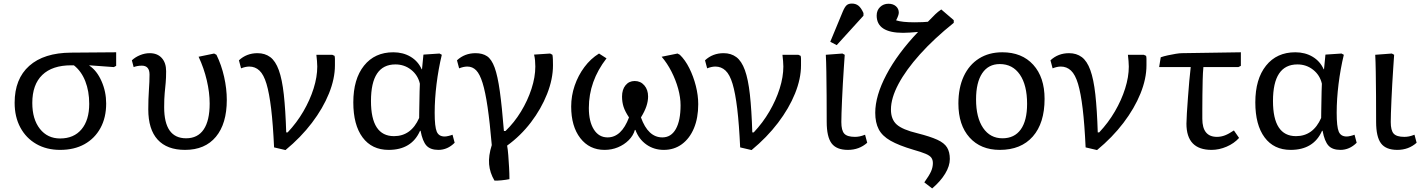

<svg xmlns="http://www.w3.org/2000/svg" viewBox="-20 -826 7972 1076"><path d="M317 14Q241 14 183.5 -19Q126 -52 94 -111.5Q62 -171 62 -250Q62 -384 144 -457Q226 -530 378 -531L631 -533V-457L618 -450L481 -460V-458Q523 -430 549 -371Q575 -312 575 -246Q575 -167 543 -108.5Q511 -50 453.5 -18Q396 14 317 14ZM317 -50Q394 -50 437 -101.5Q480 -153 480 -244Q480 -315 458 -371Q436 -427 394 -460H379Q273 -460 217 -406Q161 -352 161 -249Q161 -158 203.5 -104Q246 -50 317 -50Z M1017 14Q916 14 863.5 -43.5Q811 -101 811 -213Q811 -271 814.5 -320.5Q818 -370 818 -408Q818 -458 775 -458Q750 -458 729 -450L719 -488Q738 -506 765 -517Q792 -528 819 -528Q862 -528 886.5 -501Q911 -474 911 -427Q911 -389 908.5 -362Q906 -335 903 -304.5Q900 -274 900 -225Q900 -51 1023 -51Q1088 -51 1121.5 -100.5Q1155 -150 1155 -246Q1155 -307 1139 -375.5Q1123 -444 1093 -508L1180 -526L1193 -519Q1221 -462 1236 -395.5Q1251 -329 1251 -266Q1251 -133 1190 -59.5Q1129 14 1017 14Z M1580 15 1516 0Q1510 -130 1499.5 -217Q1489 -304 1473.5 -356Q1458 -408 1434 -430.5Q1410 -453 1377 -453Q1356 -453 1331 -443L1319 -488Q1362 -528 1423 -528Q1465 -528 1494.5 -506Q1524 -484 1542.5 -433Q1561 -382 1570.5 -296.5Q1580 -211 1584 -84H1592Q1643 -138 1680 -201.5Q1717 -265 1737.5 -330Q1758 -395 1758 -453Q1758 -467 1756.5 -484Q1755 -501 1753 -519H1842L1855 -513Q1857 -505 1857 -495.5Q1857 -486 1857 -460Q1857 -385 1823.5 -302Q1790 -219 1728 -137.5Q1666 -56 1580 15Z M2158 14Q2064 14 2012 -56Q1960 -126 1960 -252Q1960 -383 2020 -458Q2080 -533 2184 -533Q2239 -533 2281 -508Q2323 -483 2343 -438H2345L2353 -520L2443 -526L2456 -519Q2437 -440 2426.5 -355.5Q2416 -271 2416 -194Q2416 -116 2427.5 -88.5Q2439 -61 2472 -61Q2480 -61 2493 -64Q2506 -67 2516 -71L2528 -26Q2488 14 2437 14Q2392 14 2370 -10Q2348 -34 2337 -93H2334Q2287 14 2158 14ZM2188 -63Q2284 -63 2329 -165Q2329 -180 2329.5 -205Q2330 -230 2330.5 -259Q2331 -288 2331.5 -314Q2332 -340 2333 -357Q2322 -405 2284 -435Q2246 -465 2196 -465Q2059 -465 2059 -260Q2059 -63 2188 -63Z M2751 186Q2725 142 2721 94.5Q2717 47 2736 -13Q2725 -141 2712.5 -226Q2700 -311 2684.5 -361Q2669 -411 2648.5 -432Q2628 -453 2599 -453Q2578 -453 2553 -443L2541 -488Q2584 -528 2645 -528Q2684 -528 2709.5 -511Q2735 -494 2752 -447.5Q2769 -401 2781 -315Q2793 -229 2804 -92H2813Q2862 -139 2899.5 -200.5Q2937 -262 2958.5 -328Q2980 -394 2980 -453Q2980 -470 2978.5 -487Q2977 -504 2973 -520L3063 -526L3076 -519Q3078 -508 3078.5 -492.5Q3079 -477 3079 -460Q3079 -383 3046 -299.5Q3013 -216 2955.5 -140.5Q2898 -65 2822 -10Q2826 11 2828.5 44Q2831 77 2833 112.5Q2835 148 2835 178Q2815 182 2790.5 184.5Q2766 187 2751 186Z M3368 14Q3283 14 3232 -52Q3181 -118 3181 -229Q3181 -289 3200.5 -346Q3220 -403 3255 -450Q3290 -497 3337 -526L3379 -499Q3280 -371 3280 -221Q3280 -145 3308 -100.5Q3336 -56 3385 -56Q3463 -56 3505 -168Q3483 -201 3474.5 -227.5Q3466 -254 3466 -285Q3466 -324 3485.5 -348Q3505 -372 3537 -372Q3570 -372 3591 -347.5Q3612 -323 3612 -285Q3612 -259 3602.5 -230.5Q3593 -202 3572 -168Q3612 -56 3692 -56Q3741 -56 3767.5 -103Q3794 -150 3794 -236Q3794 -280 3780.5 -329Q3767 -378 3743 -425Q3719 -472 3688 -508L3777 -526L3790 -519Q3820 -490 3843 -444Q3866 -398 3879.5 -345Q3893 -292 3893 -242Q3893 -165 3869 -107.5Q3845 -50 3801.5 -18Q3758 14 3700 14Q3645 14 3602.5 -16Q3560 -46 3541 -98H3538Q3529 -66 3503.5 -40.5Q3478 -15 3443 -0.5Q3408 14 3368 14Z M4192 15 4128 0Q4122 -130 4111.5 -217Q4101 -304 4085.5 -356Q4070 -408 4046 -430.5Q4022 -453 3989 -453Q3968 -453 3943 -443L3931 -488Q3974 -528 4035 -528Q4077 -528 4106.5 -506Q4136 -484 4154.5 -433Q4173 -382 4182.5 -296.5Q4192 -211 4196 -84H4204Q4255 -138 4292 -201.5Q4329 -265 4349.5 -330Q4370 -395 4370 -453Q4370 -467 4368.5 -484Q4367 -501 4365 -519H4454L4467 -513Q4469 -505 4469 -495.5Q4469 -486 4469 -460Q4469 -385 4435.5 -302Q4402 -219 4340 -137.5Q4278 -56 4192 15Z M4732 14Q4668 14 4640.5 -22.5Q4613 -59 4613 -143Q4613 -217 4612.5 -290Q4612 -363 4611 -423.5Q4610 -484 4608 -519L4701 -526L4714 -519Q4712 -488 4709 -445.5Q4706 -403 4703.5 -357Q4701 -311 4699 -268Q4697 -225 4696 -192Q4695 -159 4695 -142Q4695 -95 4711.5 -77Q4728 -59 4771 -59Q4784 -59 4797 -61.5Q4810 -64 4828 -71L4840 -26Q4795 14 4732 14ZM4669 -573 4633 -592 4703 -761Q4714 -787 4724.5 -796.5Q4735 -806 4754 -806Q4776 -806 4791 -794Q4806 -782 4819 -753V-738Z M5204 230 5160 196Q5188 157 5198 134Q5208 111 5208 88Q5208 70 5199.5 58Q5191 46 5167.5 36Q5144 26 5098 13Q5017 -11 4970.5 -37.5Q4924 -64 4904.5 -101.5Q4885 -139 4885 -194Q4885 -289 4947.5 -407.5Q5010 -526 5125 -647Q5100 -645 5079.5 -643.5Q5059 -642 5041 -642Q4893 -642 4893 -739Q4893 -768 4912 -786.5Q4931 -805 4959 -805Q4985 -805 5001 -791Q5017 -777 5017 -755Q5017 -741 5002 -712Q5035 -701 5106 -701Q5131 -701 5151 -702Q5171 -703 5180 -704Q5208 -733 5222 -746.5Q5236 -760 5255 -773L5325 -713V-698Q5214 -609 5135.5 -521.5Q5057 -434 5015 -355Q4973 -276 4973 -212Q4973 -157 5005.5 -128Q5038 -99 5122 -79Q5193 -61 5232.5 -43Q5272 -25 5287.5 0.5Q5303 26 5303 65Q5303 104 5277 147Q5251 190 5204 230Z M5583 14Q5476 14 5413.5 -55.5Q5351 -125 5351 -246Q5351 -334 5381 -398.5Q5411 -463 5466.5 -498Q5522 -533 5597 -533Q5707 -533 5770.5 -463Q5834 -393 5834 -272Q5834 -136 5768 -61Q5702 14 5583 14ZM5598 -51Q5665 -51 5700.5 -100.5Q5736 -150 5736 -244Q5736 -349 5695.5 -408Q5655 -467 5583 -467Q5519 -467 5484.5 -415.5Q5450 -364 5450 -269Q5450 -167 5489.5 -109Q5529 -51 5598 -51Z M6128 15 6064 0Q6058 -130 6047.5 -217Q6037 -304 6021.5 -356Q6006 -408 5982 -430.5Q5958 -453 5925 -453Q5904 -453 5879 -443L5867 -488Q5910 -528 5971 -528Q6013 -528 6042.5 -506Q6072 -484 6090.5 -433Q6109 -382 6118.5 -296.5Q6128 -211 6132 -84H6140Q6191 -138 6228 -201.5Q6265 -265 6285.5 -330Q6306 -395 6306 -453Q6306 -467 6304.5 -484Q6303 -501 6301 -519H6390L6403 -513Q6405 -505 6405 -495.5Q6405 -486 6405 -460Q6405 -385 6371.5 -302Q6338 -219 6276 -137.5Q6214 -56 6128 15Z M6770 14Q6629 14 6629 -133Q6629 -153 6631.5 -192.5Q6634 -232 6637.5 -279.5Q6641 -327 6645 -372.5Q6649 -418 6653 -450H6476L6485 -505Q6502 -511 6525 -516Q6548 -521 6569.5 -524.5Q6591 -528 6604 -528L6934 -533V-457L6920 -450H6724Q6721 -419 6720 -377.5Q6719 -336 6718.5 -293.5Q6718 -251 6718 -215.5Q6718 -180 6718 -160Q6718 -59 6800 -59Q6823 -59 6845 -67.5Q6867 -76 6895 -95L6924 -53Q6896 -22 6854 -4Q6812 14 6770 14Z M7213 14Q7119 14 7067 -56Q7015 -126 7015 -252Q7015 -383 7075 -458Q7135 -533 7239 -533Q7294 -533 7336 -508Q7378 -483 7398 -438H7400L7408 -520L7498 -526L7511 -519Q7492 -440 7481.5 -355.5Q7471 -271 7471 -194Q7471 -116 7482.5 -88.5Q7494 -61 7527 -61Q7535 -61 7548 -64Q7561 -67 7571 -71L7583 -26Q7543 14 7492 14Q7447 14 7425 -10Q7403 -34 7392 -93H7389Q7342 14 7213 14ZM7243 -63Q7339 -63 7384 -165Q7384 -180 7384.5 -205Q7385 -230 7385.5 -259Q7386 -288 7386.5 -314Q7387 -340 7388 -357Q7377 -405 7339 -435Q7301 -465 7251 -465Q7114 -465 7114 -260Q7114 -63 7243 -63Z M7811 14Q7747 14 7719.5 -22.5Q7692 -59 7692 -143Q7692 -217 7691.5 -290Q7691 -363 7690 -423.5Q7689 -484 7687 -519L7780 -526L7793 -519Q7791 -488 7788 -445.5Q7785 -403 7782.5 -357Q7780 -311 7778 -268Q7776 -225 7775 -192Q7774 -159 7774 -142Q7774 -95 7790.5 -77Q7807 -59 7850 -59Q7863 -59 7876 -61.5Q7889 -64 7907 -71L7919 -26Q7874 14 7811 14Z"/></svg>

Font: Literata 7pt
Style: Regular
Weight: 400
Designer: Latin by Veronika Burian and Jose Scaglione. Greek by Irene Vlachou. Cyrillic by Vera Evstafieva.
Foundry: TypeTogether
Version: Version 3.002